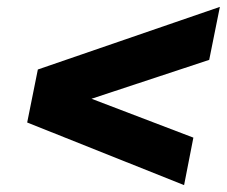

<svg xmlns="http://www.w3.org/2000/svg" viewBox="-20 -629 659 558"><path d="M588 -455 246 -342 542 -229 515 -91 59 -273 90 -427 619 -609Z"/></svg>

Font: Montserrat Alternates ExtraBold
Style: Italic
Weight: 800
Italic angle: -11.3°
Designer: Julieta Ulanovsky
Foundry: Julieta Ulanovsky
Version: Version 7.200